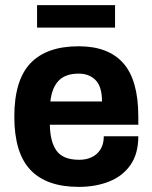

<svg xmlns="http://www.w3.org/2000/svg" viewBox="-20 -719 596 751"><path d="M288 12Q162 12 99 -54.5Q36 -121 36 -263Q36 -405 99 -471.5Q162 -538 288 -538Q404 -538 462.5 -471.5Q521 -405 521 -263V-231H175Q176 -164 201.5 -129Q227 -94 290 -94Q318 -94 339.5 -104.5Q361 -115 373.5 -135.5Q386 -156 386 -186H521Q521 -118 490.5 -74Q460 -30 407 -9Q354 12 288 12ZM177 -322H379Q379 -380 354 -405.5Q329 -431 288 -431Q236 -431 209.5 -403.5Q183 -376 177 -322ZM125 -611V-699H430V-611Z"/></svg>

Font: Archivo VF Beta
Style: Regular
Weight: 400
Designer: Hector Gatti
Foundry: Omnibus-Type
Version: Version 1.002